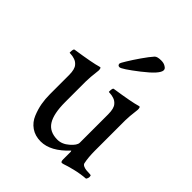

<svg xmlns="http://www.w3.org/2000/svg" viewBox="-184 -754 873 873"><g transform="rotate(45 252.5 -317.5)"><path d="M424.8 -333V-137.7Q424.8 -95.7 431.6 -63.5Q433.6 -56.6 442.4 -52.7Q451.2 -48.8 460.9 -47.9Q470.7 -46.9 480.5 -46.9L489.3 -45.9Q492.2 -44.9 492.2 -35.2Q492.2 -32.2 489.7 -25.9Q487.3 -19.5 484.4 -19.5Q469.7 -18.6 451.7 -15.6Q433.6 -12.7 418 -8.8Q402.3 -4.9 388.7 -1Q375 2.9 367.2 5.9L358.4 7.8Q350.6 7.8 350.6 -7.8V-57.6L348.6 -62.5Q284.2 6.8 220.7 6.8Q184.6 6.8 158.7 -11.2Q132.8 -29.3 120.6 -59.1Q108.4 -88.9 103.5 -116.7Q98.6 -144.5 98.6 -174.8V-297.9Q98.6 -335.9 85 -350.6Q75.2 -362.3 61 -366.7Q46.9 -371.1 37.6 -371.1Q28.3 -371.1 28.3 -373Q28.3 -396.5 34.2 -397.5Q137.7 -413.1 168.9 -422.9Q169.9 -422.9 171.9 -423.3Q173.8 -423.8 173.8 -423.8Q177.7 -423.8 178.7 -415.5Q179.7 -407.2 178.7 -403.3Q172.9 -356.4 172.9 -331.1V-199.2Q172.9 -124 195.3 -88.4Q217.8 -52.7 268.6 -52.7Q297.9 -52.7 324.2 -75.7Q350.6 -98.6 350.6 -115.2V-297.9Q350.6 -335.9 336.9 -350.6Q327.1 -362.3 313 -366.7Q298.8 -371.1 289.6 -371.1Q280.3 -371.1 280.3 -373Q280.3 -396.5 286.1 -397.5Q389.6 -413.1 420.9 -422.9Q421.9 -422.9 423.8 -423.3Q425.8 -423.8 425.8 -423.8Q429.7 -423.8 430.7 -415.5Q431.6 -407.2 430.7 -403.3Q424.8 -356.4 424.8 -333ZM347.7 -641.6Q363.3 -641.6 373 -636.2Q382.8 -630.9 385.3 -626.5Q387.7 -622.1 387.7 -618.2Q387.7 -593.8 317.9 -539.6Q248 -485.4 235.4 -485.4Q223.6 -485.4 223.6 -498Q223.6 -501 238.8 -525.9Q253.9 -550.8 275.9 -582.5Q297.9 -614.3 314.5 -632.8Q323.2 -641.6 347.7 -641.6Z"/></g></svg>

Font: Crimson Text
Style: Regular
Weight: 400
Version: Version 0.13